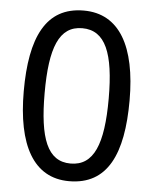

<svg xmlns="http://www.w3.org/2000/svg" viewBox="-53 -769 656 824"><g transform="rotate(5 275.5 -357.5)"><path d="M275 10C441 10 504 -127 504 -358C504 -590 429 -725 275 -725C111 -725 48 -589 48 -358C48 -127 121 10 275 10ZM275 -66C175 -66 138 -163 138 -358C138 -553 175 -649 275 -649C375 -649 414 -553 414 -358C414 -161 375 -66 275 -66Z"/></g></svg>

Font: Noto Sans Devanagari UI
Style: Regular
Weight: 400
Designer: Jelle Bosma - Monotype Design Team
Foundry: Monotype Imaging Inc.
Version: Version 2.003